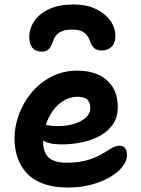

<svg xmlns="http://www.w3.org/2000/svg" viewBox="-20 -829 629 859"><path d="M285 10Q222 10 176.5 -6Q131 -22 102 -52Q73 -82 59 -122Q45 -162 45 -210Q45 -263 64.5 -316.5Q84 -370 121 -414.5Q158 -459 210 -486Q262 -513 327 -513Q380 -513 420.5 -494.5Q461 -476 484 -439.5Q507 -403 507 -349Q507 -307 487 -276Q467 -245 432.5 -224.5Q398 -204 352 -193.5Q306 -183 254 -183Q198 -183 170.5 -201.5Q143 -220 143 -244Q143 -258 149.5 -264.5Q156 -271 171 -271Q182 -271 197.5 -268Q213 -265 241 -265Q279 -265 311.5 -275Q344 -285 364 -303Q384 -321 384 -344Q384 -370 371 -383Q358 -396 327 -396Q294 -396 265.5 -379Q237 -362 216.5 -333.5Q196 -305 184.5 -268.5Q173 -232 173 -193Q173 -165 182.5 -144.5Q192 -124 215 -112.5Q238 -101 276 -101Q332 -101 370.5 -112.5Q409 -124 434.5 -139Q460 -154 478.5 -165.5Q497 -177 514 -177Q532 -177 540 -166Q548 -155 548 -133Q548 -109 528 -83.5Q508 -58 472.5 -37Q437 -16 389 -3Q341 10 285 10ZM310 -809Q366 -809 407.5 -789.5Q449 -770 472.5 -738Q496 -706 496 -669Q496 -635 478.5 -619Q461 -603 434 -603Q415 -603 402.5 -613Q390 -623 382 -646Q375 -670 356 -683.5Q337 -697 303 -697Q267 -697 246.5 -684Q226 -671 218 -647Q210 -622 199 -610Q188 -598 168 -598Q140 -598 125.5 -614.5Q111 -631 111 -662Q111 -702 134 -735.5Q157 -769 201.5 -789Q246 -809 310 -809Z"/></svg>

Font: Shantell Sans SemiBold
Style: Regular
Weight: 600
Designer: Stephen Nixon, Anya Danilova, Shantell Martin
Foundry: Arrow Type
Version: Version 1.011;[c5ecc13dd]